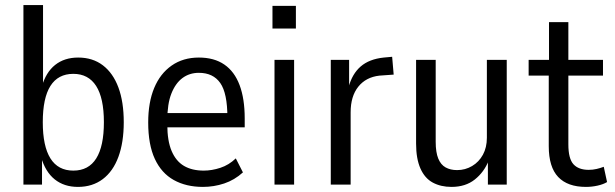

<svg xmlns="http://www.w3.org/2000/svg" viewBox="-20 -725 2415 754"><path d="M286 9Q232 9 195 -20.5Q158 -50 141 -109H145V0H72V-705H149V-384H144Q160 -441 196.5 -470Q233 -499 287 -499Q344 -499 384 -468.5Q424 -438 445 -381.5Q466 -325 466 -245Q466 -166 445 -109Q424 -52 383.5 -21.5Q343 9 286 9ZM268 -55Q328 -55 358 -103Q388 -151 388 -245Q388 -340 357.5 -387.5Q327 -435 268 -435Q208 -435 178 -387.5Q148 -340 148 -245Q148 -151 178 -103Q208 -55 268 -55Z M777 9Q711 9 662.5 -18Q614 -45 588 -101Q562 -157 562 -244Q562 -323 585.5 -379.5Q609 -436 654 -467.5Q699 -499 761 -499Q821 -499 861 -471.5Q901 -444 921 -390.5Q941 -337 941 -260V-225H622V-281H888L873 -264Q873 -359 845 -399Q817 -439 761 -439Q724 -439 696.5 -418.5Q669 -398 653 -357.5Q637 -317 637 -253V-236Q637 -172 654 -132Q671 -92 702.5 -73.5Q734 -55 780 -55Q812 -55 845.5 -66Q879 -77 906 -103L934 -48Q901 -18 860.5 -4.5Q820 9 777 9Z M1050 -613V-702H1142V-613ZM1058 0V-490H1135V0Z M1279 0V-490H1351V-383H1349Q1363 -435 1396.5 -464Q1430 -493 1487 -499L1520 -502L1526 -432L1470 -428Q1417 -422 1387 -384.5Q1357 -347 1357 -284V0Z M1753 9Q1711 9 1679.5 -8Q1648 -25 1631 -63.5Q1614 -102 1614 -161V-490H1691V-168Q1691 -127 1701 -102.5Q1711 -78 1730 -67.5Q1749 -57 1775 -57Q1807 -57 1834 -73Q1861 -89 1876.5 -117.5Q1892 -146 1892 -184V-490H1970V0H1896V-94H1899Q1881 -49 1844.5 -20Q1808 9 1753 9Z M2281 9Q2209 9 2172 -30Q2135 -69 2135 -151V-428H2056V-490H2136V-638H2212V-490H2348V-428H2212V-158Q2212 -102 2232 -80Q2252 -58 2292 -58Q2308 -58 2323 -61.5Q2338 -65 2351 -70L2364 -10Q2349 -1 2326.5 4Q2304 9 2281 9Z"/></svg>

Font: Nunito Sans 10pt Condensed
Style: Regular
Weight: 400
Width: 3
Designer: Vernon Adams
Foundry: Vernon Adams
Version: Version 3.101;gftools[0.9.27]